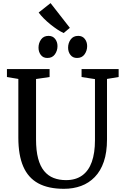

<svg xmlns="http://www.w3.org/2000/svg" viewBox="-20 -1176 779 1204"><path d="M381 8Q283 8 219.8 -26.5Q156.5 -61 125.8 -132Q95 -203 95 -313V-681L23.5 -693V-743H291V-693L206 -680.5V-302.5Q206 -231.5 219 -182.5Q232 -133.5 256.8 -103.5Q281.5 -73.5 316.2 -60Q351 -46.5 394 -46.5Q455 -46.5 495.5 -75.8Q536 -105 555.8 -161Q575.5 -217 575.5 -296.5V-680L491.5 -693V-743H724V-693L651 -681V-302Q651 -220.5 631 -162Q611 -103.5 574.2 -65.8Q537.5 -28 488.5 -10Q439.5 8 381 8ZM276.5 -812.5Q250.5 -812.5 236 -831.5Q221.5 -850.5 221.5 -877Q221.5 -906 237.5 -928.5Q253.5 -951 284 -951H285Q311 -951 325.8 -932Q340.5 -913 340.5 -887Q340.5 -858 324.2 -835.2Q308 -812.5 277.5 -812.5ZM462.5 -812.5Q436.5 -812.5 421.8 -831.5Q407 -850.5 407 -877Q407 -906 423.2 -928.5Q439.5 -951 470 -951H471Q497 -951 511.8 -932Q526.5 -913 526.5 -887Q526.5 -858 510.2 -835.2Q494 -812.5 463.5 -812.5ZM379 -969Q361 -977 339.5 -991.2Q318 -1005.5 296 -1023.2Q274 -1041 254.8 -1060.2Q235.5 -1079.5 222.5 -1097.5L297 -1156.5L418 -1001.5L379.5 -969Z"/></svg>

Font: Merriweather 20pt
Style: Regular
Weight: 400
Version: Version 2.100